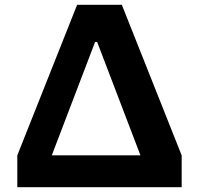

<svg xmlns="http://www.w3.org/2000/svg" viewBox="-20 -779 828 799"><path d="M736 -132.5V0H52V-132.5L301 -759H487ZM564.5 -132.5 368 -647 428.5 -604.5H331.5L392 -647L195.5 -132.5Z"/></svg>

Font: Hepta Slab
Style: Bold
Weight: 700
Designer: Michael LaGattuta
Foundry: Michael LaGattuta
Version: Version 1.100